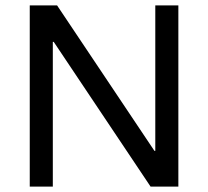

<svg xmlns="http://www.w3.org/2000/svg" viewBox="-20 -695 775 715"><path d="M644.2 0H540.8L180 -539.2H176.7V0H90.8V-675H192.5L555 -133.3H558.3V-675H644.2Z"/></svg>

Font: Funnel Sans Light
Style: Regular
Weight: 400
Version: Version 1.000